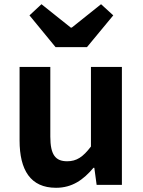

<svg xmlns="http://www.w3.org/2000/svg" viewBox="-20 -878 677 912"><path d="M246 14C323 14 376 -24 424 -81H428L439 0H559V-560H412V-182C374 -132 344 -112 299 -112C244 -112 219 -142 219 -229V-560H73V-211C73 -70 125 14 246 14ZM244 -654H393L518 -805L460 -858L321 -747H316L177 -858L120 -805Z"/></svg>

Font: Noto Sans CJK SC
Style: Bold
Weight: 700
Designer: Ryoko NISHIZUKA 西塚涼子 (kana, bopomofo & ideographs); Paul D. Hunt (Latin, Greek & Cyrillic); Sandoll Communications 산돌커뮤니
Foundry: Adobe
Version: Version 2.004;hotconv 1.0.118;makeotfexe 2.5.65603